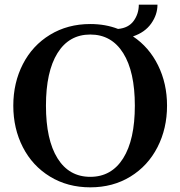

<svg xmlns="http://www.w3.org/2000/svg" viewBox="-20 -783 773 823"><path d="M696 -330Q696 -232 655 -152Q614 -72 539 -26Q464 20 367 20Q270 20 194.5 -26Q119 -72 78 -152Q37 -232 37 -330Q37 -428 78 -508Q119 -588 194.5 -634Q270 -680 367 -680Q432 -680 486 -659Q531 -663 553 -693.5Q575 -724 575 -763H655Q655 -720 628 -682Q601 -644 550 -627Q619 -581 657.5 -503Q696 -425 696 -330ZM558 -330Q558 -476 508 -555.5Q458 -635 367 -635Q276 -635 226.5 -555.5Q177 -476 177 -330Q177 -184 226.5 -104.5Q276 -25 367 -25Q458 -25 508 -104.5Q558 -184 558 -330Z"/></svg>

Font: Philosopher
Style: Bold
Weight: 700
Designer: Jovanny Lemonad
Foundry: Jovanny Lemonad
Version: Version 2.000